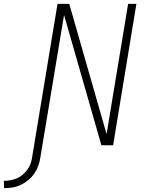

<svg xmlns="http://www.w3.org/2000/svg" viewBox="-139 -755 759 998"><path d="M-118 223 -119 185Q-102 185 -85 182Q-68 179 -51.5 172Q-35 165 -21 153Q-7 141 3.5 126.5Q14 112 20 95.5Q26 79 28 62L160 -735H221L415 -58L527 -735H570L449 0H388L194 -677L71 62Q68 84 60.5 105.5Q53 127 40 146Q27 165 8.5 180.5Q-10 196 -31 206Q-52 216 -74 219.5Q-96 223 -118 223Z"/></svg>

Font: Iosevka Aile Extralight
Style: Italic
Weight: 200
Italic angle: -9°
Designer: Belleve Invis
Foundry: Belleve Invis
Version: Version 31.1.0; ttfautohint (v1.8.4)